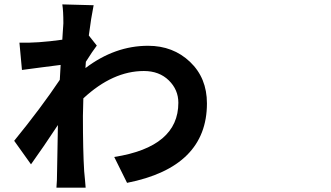

<svg xmlns="http://www.w3.org/2000/svg" viewBox="-20 -827 1540 892"><path d="M392.6 -662.1 429.7 -615.2Q410.2 -589.8 378.9 -540Q378.9 -535.2 377.9 -525.4Q377 -515.6 377 -510.7Q513.7 -614.3 668 -614.3Q784.2 -614.3 862.8 -539.6Q941.4 -464.8 941.4 -346.7Q941.4 -50.8 570.3 22.5L510.7 -97.7Q808.6 -144.5 808.6 -349.6Q808.6 -410.2 764.2 -453.6Q719.7 -497.1 648.4 -497.1Q503.9 -497.1 367.2 -370.1Q365.2 -313.5 365.2 -288.1Q365.2 -124 371.1 -31.2Q372.1 -20.5 375 10.3Q377.9 41 377.9 44.9H242.2Q245.1 12.7 245.1 -28.3Q246.1 -68.4 247.1 -136.7Q248 -205.1 249 -246.1Q180.7 -142.6 124 -63.5L45.9 -172.9Q170.9 -326.2 257.8 -456.1L261.7 -525.4Q238.3 -522.5 174.3 -514.2Q110.4 -505.9 82 -502L70.3 -628.9Q151.4 -626 269.5 -642.6Q270.5 -658.2 271.5 -675.3Q272.5 -692.4 273.4 -703.1Q274.4 -713.9 274.4 -718.8Q274.4 -776.4 269.5 -806.6L415 -802.7Q403.3 -745.1 392.6 -662.1Z"/></svg>

Font: Bpmf Zihi Sans Bold
Style: Bold
Weight: 700
Foundry: But Ko
Version: Version 1.320